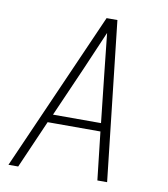

<svg xmlns="http://www.w3.org/2000/svg" viewBox="-82 -805 765 874"><g transform="rotate(10 300.0 -367.5)"><path d="M16 0 340 -735H390L472 0H427L402 -222H158L61 0ZM176 -260H398L373 -490Q368 -535 363.5 -579.5Q359 -624 354 -669Q335 -624 315.5 -579.5Q296 -535 277 -490Z"/></g></svg>

Font: Iosevka Aile XLt Obl
Style: Regular
Weight: 200
Italic angle: -9°
Designer: Belleve Invis
Foundry: Belleve Invis
Version: Version 31.1.0; ttfautohint (v1.8.4)